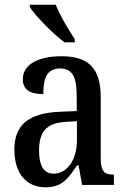

<svg xmlns="http://www.w3.org/2000/svg" viewBox="-20 -786 537 816"><path d="M254 -606H298V-619C273 -657 234 -721 217 -766H107V-756C128 -721 205 -642 254 -606ZM173 10C244 10 270 -27 307 -83H314L329 0H464V-44H461C422 -44 408 -60 408 -115V-374C408 -500 352 -547 241 -547C146 -547 77 -514 77 -449C77 -406 106 -386 164 -386C164 -451 178 -495 235 -495C295 -495 306 -447 306 -373V-314L235 -311C105 -306 41 -257 41 -151C41 -41 99 10 173 10ZM207 -48C165 -48 146 -84 146 -145C146 -223 174 -263 259 -268L307 -271V-191C307 -108 267 -48 207 -48Z"/></svg>

Font: Noto Serif Bengali Condensed Medium
Style: Regular
Weight: 500
Width: 3
Designer: Juan Bruce, Universal Thirst, Indian Type Foundry and the Monotype Design Team.
Foundry: Monotype Imaging Inc.
Version: Version 2.003